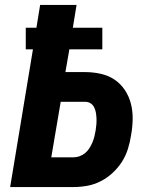

<svg xmlns="http://www.w3.org/2000/svg" viewBox="-20 -755 640 775"><path d="M21 0 113 -556H84V-643H127L142 -735H289L274 -643H393V-556H260L244 -464H324Q356 -464 387 -457Q418 -450 442.5 -433.5Q467 -417 484 -391.5Q501 -366 508.5 -336Q516 -306 515.5 -274Q515 -242 509 -209Q505 -182 496.5 -154.5Q488 -127 472.5 -102.5Q457 -78 435 -57.5Q413 -37 386.5 -23.5Q360 -10 332 -5Q304 0 277 0ZM277 -120Q289 -120 301.5 -124.5Q314 -129 324 -137.5Q334 -146 341 -157Q348 -168 353 -180Q358 -192 361 -204Q364 -216 366 -228Q368 -241 369 -253Q370 -265 369.5 -277Q369 -289 367 -300.5Q365 -312 360 -322Q355 -332 345.5 -338Q336 -344 324 -344H225L187 -120Z"/></svg>

Font: Iosevka SS04 Heavy Extended
Style: Italic
Weight: 900
Width: 7
Italic angle: -9°
Monospace: yes
Designer: Belleve Invis
Foundry: Belleve Invis
Version: Version 19.0.0; ttfautohint (v1.8.4)